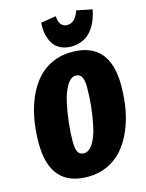

<svg xmlns="http://www.w3.org/2000/svg" viewBox="-140 -1029 860 1132"><g transform="rotate(-15 290.5 -463.0)"><path d="M221.2 -929.2 314 -943.8Q314.9 -913.6 327.9 -894.8Q340.8 -876 367.2 -876Q416 -876 439 -945.8L534.2 -926.8Q527.3 -889.2 514.2 -858.2Q501 -827.1 480 -801.5Q459 -775.9 427.5 -761.5Q396 -747.1 356.9 -747.1Q317.9 -747.1 289.1 -762.7Q260.3 -778.3 245.1 -804.7Q230 -831.1 224.1 -862.5Q218.3 -894 221.2 -929.2ZM349.1 -715.8Q581.1 -715.8 581.1 -451.2Q581.1 -375 568.8 -306.2Q556.6 -237.3 530.3 -177.5Q503.9 -117.7 466.1 -74Q428.2 -30.3 373.8 -5.1Q319.3 20 253.9 20Q22.9 20 22.9 -246.1Q22.9 -322.3 35.2 -390.9Q47.4 -459.5 73.2 -519.3Q99.1 -579.1 137 -622.6Q174.8 -666 229 -690.9Q283.2 -715.8 349.1 -715.8ZM336.9 -575.2Q306.6 -575.2 282.7 -536.1Q258.8 -497.1 245.6 -437.3Q232.4 -377.4 225.8 -316.7Q219.2 -255.9 219.2 -202.1Q219.2 -157.7 230.5 -138.9Q241.7 -120.1 266.1 -120.1Q297.4 -120.1 321.3 -157.7Q345.2 -195.3 358.2 -253.9Q371.1 -312.5 377.4 -372.6Q383.8 -432.6 383.8 -488.8Q383.8 -534.7 372.6 -554.9Q361.3 -575.2 336.9 -575.2Z"/></g></svg>

Font: Fira Sans Compressed Heavy
Style: Italic
Weight: 900
Width: 3
Italic angle: -8°
Designer: Carrois Corporate & Edenspiekermann AG
Foundry: Carrois Corporate GbR & Edenspiekermann AG
Version: Version 4.203;PS 004.203;hotconv 1.0.88;makeotf.lib2.5.64775